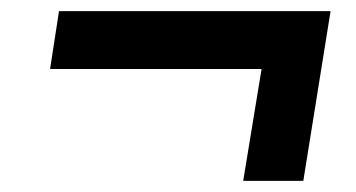

<svg xmlns="http://www.w3.org/2000/svg" viewBox="-20 -459 640 345"><path d="M417 -134 450 -335H70L86 -439H574L525 -134Z"/></svg>

Font: Nunito Sans 9pt ExtraBold
Style: Italic
Weight: 800
Italic angle: -9°
Version: Version 3.101;gftools[0.9.27]